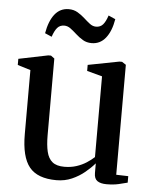

<svg xmlns="http://www.w3.org/2000/svg" viewBox="-53 -785 671 841"><g transform="rotate(5 282.0 -364.5)"><path d="M446.5 9Q420.5 9 406.2 -0.8Q392 -10.5 392 -35.5V-78Q375 -58 350.2 -37.5Q325.5 -17 294.2 -3.2Q263 10.5 226.5 10.5Q143 10.5 107 -34Q71 -78.5 71 -178.5V-460L14 -477.5V-504.5L143.5 -531H155.5L171 -519.5V-182.5Q171 -139 178 -109.8Q185 -80.5 203.2 -65.8Q221.5 -51 255.5 -51Q285 -51 309.2 -59Q333.5 -67 352.8 -79.5Q372 -92 386 -105V-460L319 -478V-504.5L456 -531H468L485.5 -519.5V-36L538.5 -34.5V-6Q522 -1.5 499.2 3.8Q476.5 9 446.5 9ZM121 -626.5Q130.5 -681 154.2 -710.8Q178 -740.5 215.5 -740.5Q237.5 -740.5 254.5 -730.5Q271.5 -720.5 285.8 -707.5Q300 -694.5 313 -684.5Q326 -674.5 340.5 -674.5Q359.5 -674.5 371 -687.5Q382.5 -700.5 391.5 -728L422 -714.5Q413 -661 389 -631Q365 -601 327.5 -601Q305.5 -601 288.8 -611Q272 -621 257.8 -634Q243.5 -647 230.2 -657Q217 -667 202 -667Q183 -667 171.5 -653.8Q160 -640.5 151 -613.5Z"/></g></svg>

Font: Merriweather 96pt
Style: Regular
Weight: 400
Version: Version 2.100